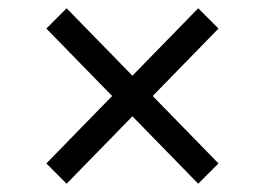

<svg xmlns="http://www.w3.org/2000/svg" viewBox="-20 -537 640 464"><path d="M300 -256 141 -93 92 -142 251 -305 92 -468 141 -517 300 -354 459 -517 508 -468 349 -305 508 -142 459 -93Z"/></svg>

Font: Aneliza
Style: Regular
Weight: 400
Designer: Mike Abbink, Paul van der Laan, Pieter van Rosmalen
Foundry: Bold Monday
Version: Version 3.001;September 8, 2019;FontCreator 11.5.0.2425 64-b